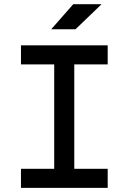

<svg xmlns="http://www.w3.org/2000/svg" viewBox="-20 -914 626 934"><path d="M82 0V-92.8H243.7V-600.6H82V-693.4H503.9V-600.6H341.3V-92.8H503.9V0ZM229 -771.5 336.4 -893.6H474.1L347.2 -771.5Z"/></svg>

Font: Caskaydia Cove
Style: Regular
Weight: 400
Monospace: yes
Designer: Aaron Bell
Foundry: Saja Typeworks
Version: Version 4.300; ttfautohint (v1.8.3)